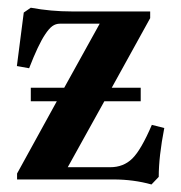

<svg xmlns="http://www.w3.org/2000/svg" viewBox="-20 -472 475 505"><path d="M61 -205.6V-241.2H148.9L242.2 -409.7H137.7Q126.5 -409.7 117.7 -403.3Q108.9 -397 98.6 -381.3Q80.6 -354.5 56.6 -292.5L24.4 -298.3L42.5 -439L61 -451.7Q113.8 -441.9 168.9 -441.9H375V-424.3L273.9 -241.2H350.1V-205.6H254.4L158.2 -32.2H270Q304.7 -32.2 327.9 -54.9Q351.1 -77.6 379.4 -143.6L412.1 -135.3Q397.5 -60.5 397.5 -6.8L378.4 13.2Q331.1 0 278.3 0H24.9V-15.6L129.4 -205.6Z"/></svg>

Font: Elstob 10pt SemiBold
Style: Regular
Weight: 600
Designer: Peter S. Baker
Version: Version 1.015